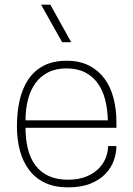

<svg xmlns="http://www.w3.org/2000/svg" viewBox="-20 -800 575 828"><path d="M273 8Q216 8 174.5 -11.5Q133 -31 106 -66.5Q79 -102 66 -150Q53 -198 53 -255Q53 -315 64.5 -366.5Q76 -418 101.5 -456.5Q127 -495 168 -516.5Q209 -538 268 -538Q324 -538 364.5 -517Q405 -496 431 -460.5Q457 -425 469.5 -377Q482 -329 482 -275V-249H90Q90 -200 100 -159Q110 -118 132 -88Q154 -58 189 -41.5Q224 -25 273 -25Q318 -25 350.5 -38Q383 -51 404 -71.5Q425 -92 435.5 -118Q446 -144 446 -170H482Q482 -140 471 -108.5Q460 -77 435.5 -51Q411 -25 371 -8.5Q331 8 273 8ZM445 -281Q444 -329 433.5 -370Q423 -411 401.5 -441Q380 -471 346.5 -488Q313 -505 267 -505Q221 -505 187.5 -488Q154 -471 132.5 -441Q111 -411 100.5 -370Q90 -329 90 -281ZM287 -618H248L157 -780H197Z"/></svg>

Font: Tanohe Sans ExtraLight
Style: Regular
Weight: 250
Designer: Village Type and Design LLC & Cristiano Sobral
Foundry: Cooper Hewitt Smithsonian Design Museum
Version: Version 1.00;September 29, 2021;FontCreator 13.0.0.2655 64-b